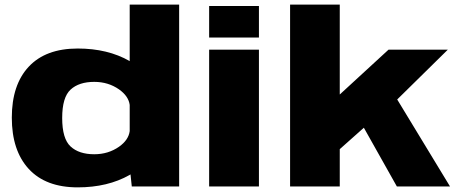

<svg xmlns="http://www.w3.org/2000/svg" viewBox="-20 -805 1993 829"><path d="M549 0 543.5 -52Q541.5 -50.5 539.5 -49.5Q445 4 315.5 4Q177.5 4 104.2 -75.5Q31 -155 31 -297Q31 -439 104.2 -517.2Q177.5 -595.5 315.5 -595.5Q445 -595.5 539.5 -541.5Q539.5 -541 540 -541V-785H753.5V0ZM540 -239V-352Q535 -390 494 -419Q447.5 -451.5 387 -451.5Q321 -451.5 284.8 -418.2Q248.5 -385 248.5 -295.5Q248.5 -206 284.8 -172.5Q321 -139 387 -139Q447.5 -139 494 -171.5Q535 -200.5 540 -239Z M883 0V-590.5H1098V0ZM883 -779H1098V-643H883Z M1232.5 0V-785H1447V-397L1657.5 -590.5H1913.5L1695 -375.5L1923 0H1693.5L1551 -253.5L1447 -161V0Z"/></svg>

Font: Anybody ExtraExpanded ExtraBold
Style: Regular
Weight: 800
Width: 8
Designer: Tyler Finck
Foundry: Etcetera Type Company
Version: Version 1.010; ttfautohint (v1.8.3) -l 8 -r 50 -G 200 -x 14 